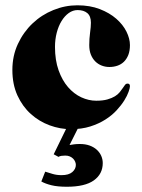

<svg xmlns="http://www.w3.org/2000/svg" viewBox="-20 -482 540 728"><path d="M277.8 0 243.7 67.9Q252 66.4 261.2 65.2Q270.5 64 282.7 64Q303.7 64 319.8 69.8Q335.9 75.7 346.9 85.7Q357.9 95.7 363.8 108.9Q369.6 122.1 369.6 136.2Q369.6 177.7 335.9 201.9Q302.2 226.1 233.4 226.1Q198.7 226.1 175.5 220.5Q152.3 214.8 136.7 206.1L151.4 168.9Q165 173.3 180.2 177.7Q195.3 182.1 213.4 182.1Q240.7 182.1 254.2 170.4Q267.6 158.7 267.6 143.1Q267.6 137.2 264.9 130.9Q262.2 124.5 257.1 119.4Q252 114.3 244.6 111.1Q237.3 107.9 227.5 107.9Q219.7 107.9 212.9 108.9Q206.1 109.9 201.7 112.8L183.6 103L233.9 0ZM26.9 -216.8Q26.9 -270.5 47.9 -315.4Q68.8 -360.4 103.3 -393.1Q137.7 -425.8 182.1 -443.8Q226.6 -461.9 273.4 -461.9Q321.3 -461.9 358.4 -447.5Q395.5 -433.1 420.9 -410.9Q446.3 -388.7 459.5 -362.1Q472.7 -335.4 472.7 -311Q472.7 -289.6 466.6 -273.9Q460.4 -258.3 450 -248Q439.5 -237.8 425.3 -232.9Q411.1 -228 394.5 -228Q379.4 -228 365.5 -233.4Q351.6 -238.8 341.1 -249.3Q330.6 -259.8 324.5 -275.1Q318.4 -290.5 318.4 -311Q318.4 -335 321.5 -357.9Q324.7 -380.9 324.7 -396Q324.7 -420.9 311 -432.4Q297.4 -443.8 274.4 -443.8Q256.3 -443.8 240.7 -432.6Q225.1 -421.4 213.4 -402.3Q201.7 -383.3 195.1 -357.9Q188.5 -332.5 188.5 -304.2Q188.5 -253.9 202.1 -215.6Q215.8 -177.2 238 -151.6Q260.3 -126 288.3 -113Q316.4 -100.1 344.7 -100.1Q370.1 -100.1 387.2 -105Q404.3 -109.9 415.8 -116.9Q427.2 -124 434.1 -132.6Q440.9 -141.1 445.6 -148.2Q450.2 -155.3 454.1 -160.2Q458 -165 463.4 -165Q468.8 -165 470.7 -162.4Q472.7 -159.7 472.7 -154.8Q472.7 -148.4 467.5 -133.8Q462.4 -119.1 451.2 -101.1Q439.9 -83 422.1 -63.7Q404.3 -44.4 379.4 -28.6Q354.5 -12.7 322 -2.4Q289.6 7.8 248.5 7.8Q208 7.8 168.2 -6.8Q128.4 -21.5 96.9 -49.8Q65.4 -78.1 46.1 -120.1Q26.9 -162.1 26.9 -216.8Z"/></svg>

Font: XB Zar
Style: Bold
Weight: 700
Designer: Behnam
Foundry: Irmug
Version: Version 8.005 2009